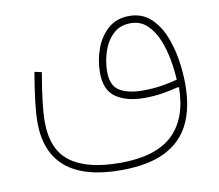

<svg xmlns="http://www.w3.org/2000/svg" viewBox="-70 -439 872 763"><g transform="rotate(-10 366.5 -58.0)"><path d="M639.6 -75.2Q610.8 -67.4 575.7 -61.8Q540.5 -56.2 500 -56.2Q440.9 -56.2 406.7 -76.7Q372.6 -97.2 372.6 -154.8Q372.6 -194.8 385.7 -234.9Q398.9 -274.9 426.5 -301.5Q454.1 -328.1 497.1 -328.1Q536.6 -328.1 563.2 -303.2Q589.8 -278.3 606 -239.3Q622.1 -200.2 629.9 -156.5Q637.7 -112.8 639.6 -75.2ZM497.1 -357.4Q445.3 -357.4 411.4 -327.4Q377.4 -297.4 360.6 -251Q343.8 -204.6 343.8 -154.8Q343.8 -84.5 386.7 -55.2Q429.7 -25.9 500 -25.9Q539.6 -25.9 575.4 -31.7Q611.3 -37.6 640.1 -45.4L643.1 -42.5Q641.6 82.5 573.2 147Q504.9 211.4 361.8 211.4Q228 211.4 160.9 161.1Q93.8 110.8 93.8 -1Q93.8 -33.2 99.4 -81.8Q105 -130.4 116.7 -197.8L87.9 -204.1Q76.7 -139.2 70.8 -88.6Q64.9 -38.1 64.9 -3.9Q64.9 117.7 138.9 179.2Q212.9 240.7 359.9 240.7Q468.3 240.7 536.9 207.3Q605.5 173.8 637.7 108.6Q669.9 43.5 669.9 -51.3Q669.9 -100.1 661.4 -153.3Q652.8 -206.5 633.1 -252.9Q613.3 -299.3 579.8 -328.4Q546.4 -357.4 497.1 -357.4Z"/></g></svg>

Font: Estedad VF
Style: Regular
Weight: 100
Designer: Amin Abedi
Version: Version 7.3